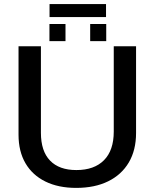

<svg xmlns="http://www.w3.org/2000/svg" viewBox="-20 -916 762 946"><path d="M355.5 9.8Q267.6 9.8 203.9 -21.5Q140.1 -52.7 105.7 -111.3Q71.3 -169.9 71.3 -252.4V-688H181.6V-261.7Q181.6 -171.4 226.6 -124.8Q271.5 -78.1 356.4 -78.1Q444.3 -78.1 492.4 -126.7Q540.5 -175.3 540.5 -267.6V-688H650.4V-260.7Q650.4 -176.3 614.7 -115.7Q579.1 -55.2 512.9 -22.7Q446.8 9.8 355.5 9.8ZM224.1 -832V-896H502.4V-832ZM424.3 -713.4V-797.9H503.4V-713.4ZM223.6 -713.4V-797.9H302.7V-713.4Z"/></svg>

Font: Arimo Medium
Style: Regular
Weight: 500
Designer: Steve Matteson
Foundry: Monotype Imaging Inc.
Version: Version 1.33